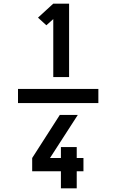

<svg xmlns="http://www.w3.org/2000/svg" viewBox="-20 -868 640 1056"><path d="M79 -301V-379H521V-301ZM273 -444V-763L235 -729L189 -771L273 -848H360V-444ZM315 168V74H157V1L309 -236H408L255 1H315V-59H402V1H439V74H402V168Z"/></svg>

Font: Iosevka Aile Extrabold
Style: Regular
Weight: 800
Designer: Belleve Invis
Foundry: Belleve Invis
Version: Version 27.3.5; ttfautohint (v1.8.4)